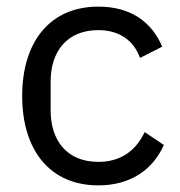

<svg xmlns="http://www.w3.org/2000/svg" viewBox="-20 -548 543 580"><path d="M277 12C375 12 442 -36 475 -110L417 -149C389 -90 342 -59 277 -59C182 -59 133 -124 133 -214V-302C133 -392 182 -457 277 -457C340 -457 384 -426 403 -373L470 -407C440 -478 379 -528 277 -528C132 -528 47 -423 47 -258C47 -93 132 12 277 12Z"/></svg>

Font: Braiins Sans
Style: Regular
Weight: 400
Designer: Mike Abbink, Paul van der Laan, Pieter van Rosmalen, Jiri Chlebus, Lubos Buracinsky
Foundry: Bold Monday, Sudetype
Version: Version 1.000;hotconv 1.0.109;makeotfexe 2.5.65596